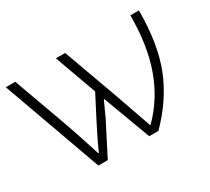

<svg xmlns="http://www.w3.org/2000/svg" viewBox="-109 -712 975 893"><g transform="rotate(-30 378.0 -265.5)"><path d="M368.2 -256.8 353.5 -225.1Q335.4 -185.1 331.1 -175.8Q326.7 -166.5 241.2 0H190.9L0 -530.8H50.8L152.8 -249Q171.9 -197.3 219.2 -49.8H222.2Q238.8 -87.4 258.5 -127.7Q278.3 -168 350.1 -306.2L269 -530.8H318.8L420.9 -249L493.2 -43H496.1Q583 -129.9 626 -249.3Q668.9 -368.7 668.9 -530.8H714.8Q714.8 -351.6 666.5 -228.8Q618.2 -106 513.2 0H463.9Z"/></g></svg>

Font: JBL Sans
Style: Light
Weight: 300
Version: Version 1.10